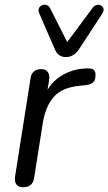

<svg xmlns="http://www.w3.org/2000/svg" viewBox="-20 -786 459 813"><path d="M77.4 6.9Q58 6.9 49.3 -5.2Q40.5 -17.3 44 -39.7L109.3 -454Q115.1 -493.3 154.9 -493.3Q173.3 -493.3 182.3 -481.4Q191.3 -469.5 187.9 -447.1L175.7 -370.5H165.2Q185.7 -430 235.2 -462.2Q284.6 -494.5 346.6 -496.3Q368.7 -497.3 376.6 -490.7Q384.5 -484.2 384.5 -468.1Q384.5 -447.3 374.8 -437.6Q365.1 -427.9 342.7 -425.5L322.7 -423.5Q243 -416.5 207.9 -375.9Q172.8 -335.2 161.7 -267.8L124.4 -32.4Q118.6 6.9 77.4 6.9ZM259.3 -544.2Q243.7 -544.2 231.7 -552Q219.8 -559.8 212.4 -576.9L146.4 -729.1Q141 -741.8 144.9 -750.9Q148.8 -759.9 157.9 -763.8Q166.9 -767.6 176.7 -764.9Q186.4 -762.2 192.3 -750.9L264.7 -607.9L372.3 -752.9Q380.1 -763.2 390.1 -765.2Q400.2 -767.2 408 -762.5Q415.8 -757.9 418.2 -749.1Q420.7 -740.3 412.9 -728.1L315.1 -578.4Q304.3 -561.2 289.6 -552.7Q274.9 -544.2 259.3 -544.2Z"/></svg>

Font: Nunito Variable Extra Light
Style: Italic
Weight: 200
Italic angle: -9°
Designer: Vernon Adams
Foundry: Vernon Adams
Version: Version 3.602